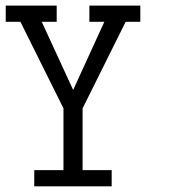

<svg xmlns="http://www.w3.org/2000/svg" viewBox="-30 -657 596 677"><path d="M464.8 -580.1H413.1L261.2 -274.9V-57.1H363.8V0H90.8V-57.1H193.8V-274.9L42 -580.1H-9.8V-637.2H169.9V-580.1H117.2L228 -339.8L337.9 -580.1H285.2V-637.2H464.8Z"/></svg>

Font: Anonymous Pro
Style: Regular
Weight: 400
Monospace: yes
Designer: Mark Simonson
Version: Version 1.002